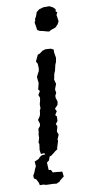

<svg xmlns="http://www.w3.org/2000/svg" viewBox="-103 -752 458 949"><g transform="rotate(-10 126.5 -277.0)"><path d="M169 -596 159 -598 150 -600 138 -607 137 -616 135 -629 132 -646 137 -654V-662L143 -672L146 -679L151 -694L166 -706L178 -709L187 -712H218L235 -703L246 -692L244 -682L251 -675L245 -663L247 -653L248 -643L250 -631L246 -624L242 -616L229 -603L218 -599L211 -597L204 -594L195 -589L178 -593ZM74 10 67 -1 50 0 47 -20 51 -50 48 -57 55 -80V-95L58 -108L59 -124L70 -138L71 -149L65 -168L76 -184L80 -195L82 -213L87 -222V-243L92 -262L94 -275L88 -289L99 -307L92 -317L95 -328L100 -348L98 -362L97 -379L103 -391L111 -406L113 -419L112 -442L105 -454L120 -486L131 -490L146 -501L162 -506L189 -504L202 -497L201 -485L206 -455L202 -434L197 -423L193 -406L190 -393L184 -379L180 -359L178 -351L184 -328L178 -313L174 -302L177 -285L170 -271V-260L176 -241L173 -225L157 -208L164 -195L153 -177L160 -169L159 -147L148 -132L154 -122L151 -110L147 -95L153 -79L143 -56L145 -50L135 -18L133 -8L120 0L98 7ZM85 156 50 155 35 151H18L15 138L6 120L-5 113L-6 99L2 85L8 69L15 55L13 32L35 22L42 14L53 7L101 3L116 -2L121 0L99 17L90 20L84 38L72 47L74 85L85 86L92 100L110 101L125 103L139 104L140 115L142 129L120 146L118 150L101 158Z"/></g></svg>

Font: Winky Rough Light
Style: Italic
Weight: 300
Italic angle: -8.97852°
Designer: Simon Atzbach
Foundry: typofactur
Version: Version 1.206; ttfautohint (v1.8.4.7-5d5b)